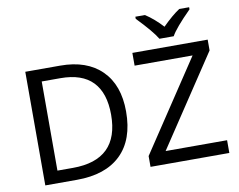

<svg xmlns="http://www.w3.org/2000/svg" viewBox="-94 -1059 1480 1188"><g transform="rotate(-10 646.0 -465.5)"><path d="M574.2 -360.8Q574.2 -497.1 507.1 -567.1Q439.9 -637.2 304.2 -637.2H187V-77.1H284.2Q574.2 -77.1 574.2 -360.8ZM668.9 -363.8Q668.9 -187 572.5 -93.5Q476.1 0 295.9 0H97.2V-713.9H316.9Q483.4 -713.9 576.2 -622.3Q668.9 -530.8 668.9 -363.8ZM1253.4 0H758.3V-67.9L1134.3 -633.8H770V-713.9H1243.2V-646L867.2 -80.1H1253.4ZM827.1 -931.2H887.2Q942.9 -895 994.1 -838.9Q1055.7 -900.4 1103 -931.2H1165V-918Q1064.9 -817.9 1040 -771H950.2Q920.9 -820.8 827.1 -918Z"/></g></svg>

Font: NotoSans
Style: Regular
Weight: 400
Designer: Monotype Design team
Foundry: Monotype Imaging Inc.
Version: Version 1.04; ttfautohint (v1.4.1)